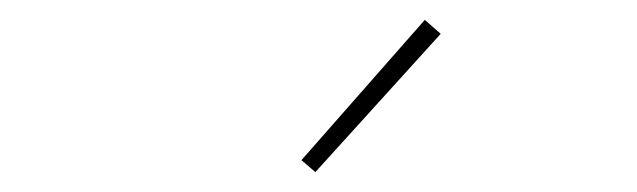

<svg xmlns="http://www.w3.org/2000/svg" viewBox="-20 -767 640 193"><path d="M297 -594 283 -606 407 -747 423 -733Z"/></svg>

Font: Iosevka SS04 Thin Extended
Style: Regular
Weight: 100
Width: 7
Monospace: yes
Designer: Belleve Invis
Foundry: Belleve Invis
Version: Version 19.0.0; ttfautohint (v1.8.4)